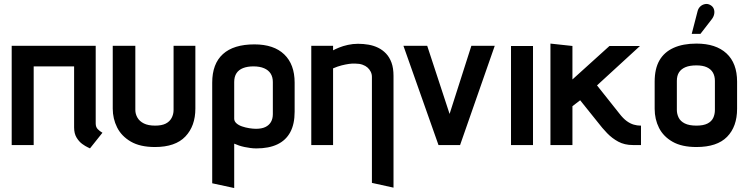

<svg xmlns="http://www.w3.org/2000/svg" viewBox="-20 -732 3772 969"><path d="M463 -109V-501H39V0H150V-397H354V-89Q354 -58 366.5 -37.5Q379 -17 395 -5.5Q411 6 423 11.5Q435 17 434 17L497 -62Q483 -70 473 -80.5Q463 -91 463 -109Z M966 -184V-501H856V-177Q856 -155 846 -136.5Q836 -118 816 -108Q796 -98 763 -98Q728 -98 706 -109Q684 -120 673.5 -138.5Q663 -157 663 -177V-501H549V-184Q549 -133 571 -89Q593 -45 640 -17.5Q687 10 762 10Q865 10 915.5 -43Q966 -96 966 -184Z M1467 -168V-315Q1467 -407 1414.5 -457.5Q1362 -508 1264 -508Q1159 -508 1105 -459Q1051 -410 1051 -315V193L1162 217V-7Q1173 -2 1186.5 2.5Q1200 7 1214.5 10Q1229 13 1244 15Q1259 17 1274 17Q1337 17 1380 -3.5Q1423 -24 1445 -65Q1467 -106 1467 -168ZM1357 -318V-156Q1357 -133 1347.5 -116.5Q1338 -100 1319.5 -91Q1301 -82 1272 -82Q1257 -82 1238 -85Q1219 -88 1201.5 -94Q1184 -100 1173 -110Q1162 -120 1162 -133V-318Q1162 -345 1173.5 -362.5Q1185 -380 1207 -388.5Q1229 -397 1259 -397Q1291 -397 1313 -387.5Q1335 -378 1346 -360.5Q1357 -343 1357 -318Z M1857 -344V191L1966 215V-349Q1966 -388 1956 -415.5Q1946 -443 1928.5 -461.5Q1911 -480 1888.5 -491Q1866 -502 1840 -506.5Q1814 -511 1787 -511Q1761 -511 1736 -505.5Q1711 -500 1691.5 -492Q1672 -484 1661 -478V-501H1551V0H1661V-387Q1684 -397 1704 -402Q1724 -407 1741.5 -409.5Q1759 -412 1774 -411Q1794 -411 1809.5 -405.5Q1825 -400 1835 -391Q1845 -382 1851 -370Q1857 -358 1857 -344Z M2016 -501 2193 0H2302L2477 -501H2359L2249 -157L2136 -501Z M2559 0H2670V-500H2559Z M3105 -160 2993 -301 3210 -500H3056L2869 -331V-500L2758 -512V0H2869V-196L2908 -226L2997 -115Q3019 -86 3044 -60Q3069 -34 3100.5 -17Q3132 0 3174 0H3215V-98H3212Q3196 -98 3178.5 -103Q3161 -108 3143 -121Q3125 -134 3105 -160Z M3700 -183V-320Q3700 -413 3646.5 -462.5Q3593 -512 3495 -512Q3427 -512 3379.5 -490.5Q3332 -469 3308 -427Q3284 -385 3284 -320V-183Q3284 -130 3306 -86.5Q3328 -43 3374.5 -16.5Q3421 10 3495 10Q3599 10 3649.5 -41.5Q3700 -93 3700 -183ZM3588 -324V-177Q3588 -155 3579.5 -137Q3571 -119 3550.5 -108.5Q3530 -98 3495 -98Q3458 -98 3436 -109Q3414 -120 3405 -138.5Q3396 -157 3396 -177V-324Q3396 -350 3407 -367Q3418 -384 3439.5 -393Q3461 -402 3495 -402Q3527 -402 3547.5 -392.5Q3568 -383 3578 -365.5Q3588 -348 3588 -324ZM3573 -636Q3582 -648 3584.5 -661.5Q3587 -675 3582.5 -687Q3578 -699 3566 -706Q3553 -714 3539 -711.5Q3525 -709 3515 -700Q3505 -691 3501 -677L3471 -561H3515Z"/></svg>

Font: Advent Pro Expanded
Style: Bold
Weight: 700
Width: 7
Designer: VivaRado, Andreas Kalpakidis
Foundry: VivaRado, Andreas Kalpakidis
Version: Version 3.000